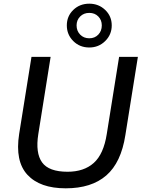

<svg xmlns="http://www.w3.org/2000/svg" viewBox="-20 -1014 775 1043"><path d="M337 9Q197 9 129 -64.5Q61 -138 84 -286L151 -705H255L188 -285Q172 -183 208.5 -132Q245 -81 347 -81Q436 -81 489.5 -129Q543 -177 560 -286L627 -705H729L661 -280Q638 -131 557.5 -61Q477 9 337 9ZM465 -756Q413 -756 378 -791Q343 -826 343 -876Q343 -926 378 -960Q413 -994 465 -994Q516 -994 551.5 -960Q587 -926 587 -876Q587 -826 551.5 -791Q516 -756 465 -756ZM465 -806Q495 -806 514 -826Q533 -846 533 -876Q533 -905 514 -924.5Q495 -944 465 -944Q435 -944 415.5 -924.5Q396 -905 396 -876Q396 -846 415.5 -826Q435 -806 465 -806Z"/></svg>

Font: Mulish SemiBold
Style: Italic
Weight: 600
Italic angle: -9°
Designer: Vernon Adams
Foundry: Vernon Adams
Version: Version 3.603; ttfautohint (v1.8.3)